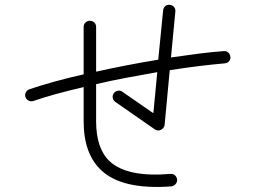

<svg xmlns="http://www.w3.org/2000/svg" viewBox="-20 -780 1040 785"><path d="M681 -18Q481 -3 395 -83Q322 -150 322 -284V-424Q197 -395 116 -367Q106 -364 97 -368.5Q88 -373 84 -383Q81 -393 85.5 -402Q90 -411 100 -415Q141 -429 198 -445Q255 -461 322 -476V-670Q322 -681 329.5 -688Q337 -695 347 -695Q358 -695 365.5 -688Q373 -681 373 -670V-487Q499 -515 627 -536L647 -738Q648 -748 656 -755Q664 -762 674 -760Q685 -759 691.5 -751.5Q698 -744 697 -733L679 -545Q740 -554 795 -561Q850 -568 895 -571Q906 -572 913.5 -565Q921 -558 922 -547Q923 -537 916.5 -529.5Q910 -522 899 -521Q853 -517 795 -510Q737 -503 674 -493L653 -269Q651 -256 638 -249Q626 -243 613 -251L452 -363Q443 -369 441 -379.5Q439 -390 445 -398Q451 -407 461.5 -409Q472 -411 480 -405L607 -317L623 -485Q560 -474 496.5 -462Q433 -450 373 -436V-284Q373 -172 429 -120Q501 -54 677 -69Q688 -70 695.5 -63Q703 -56 704 -46Q705 -36 698.5 -28Q692 -20 681 -18Z"/></svg>

Font: Zen Kurenaido
Style: Regular
Weight: 400
Designer: Yoshimichi Ohira
Foundry: Positype
Version: Version 1.001